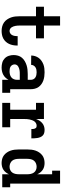

<svg xmlns="http://www.w3.org/2000/svg" viewBox="808 -1584 783 2440"><g transform="rotate(90 1200.0 -363.5)"><path d="M373 8Q345 8 317 1Q289 -6 266 -22Q243 -38 227 -61.5Q211 -85 201.5 -111.5Q192 -138 189 -166Q186 -194 186 -222V-429H65V-530H186V-735H304V-530H467V-429H304V-222Q304 -209 305 -195Q306 -181 308.5 -168Q311 -155 315.5 -142Q320 -129 327.5 -118Q335 -107 347 -100Q359 -93 373 -93Q389 -93 403.5 -102Q418 -111 425.5 -126Q433 -141 436 -157.5Q439 -174 439 -190Q439 -192 439 -193Q439 -194 439 -196H558Q558 -193 558 -190.5Q558 -188 558 -185Q558 -160 553 -135Q548 -110 537.5 -87Q527 -64 509.5 -45Q492 -26 470 -14Q448 -2 423 3Q398 8 373 8Z M838 8Q806 8 775.5 -0.5Q745 -9 722 -31Q699 -53 689 -83.5Q679 -114 679 -145Q679 -173 687 -201Q695 -229 713.5 -250.5Q732 -272 757 -286.5Q782 -301 809 -309.5Q836 -318 864.5 -321Q893 -324 921 -324H994V-362Q994 -380 986.5 -395.5Q979 -411 964.5 -420.5Q950 -430 933 -433.5Q916 -437 898 -437Q882 -437 865.5 -434Q849 -431 835 -422Q821 -413 812.5 -398.5Q804 -384 804 -367Q804 -367 804 -367Q804 -367 804 -367L685 -368Q685 -368 685 -368Q685 -368 685 -368Q685 -393 693 -418Q701 -443 716 -463.5Q731 -484 752.5 -499Q774 -514 798 -523Q822 -532 847.5 -535Q873 -538 898 -538Q925 -538 951 -534.5Q977 -531 1001.5 -522.5Q1026 -514 1048 -498.5Q1070 -483 1085 -461.5Q1100 -440 1106.5 -414.5Q1113 -389 1113 -362V-101H1159V0H994V-80Q983 -59 966.5 -41.5Q950 -24 929.5 -13Q909 -2 885.5 3Q862 8 838 8ZM885 -93Q906 -93 926.5 -98Q947 -103 963 -116Q979 -129 986.5 -148.5Q994 -168 994 -189V-223H921Q908 -223 895 -222.5Q882 -222 869.5 -219.5Q857 -217 844.5 -212.5Q832 -208 821.5 -201Q811 -194 804.5 -182.5Q798 -171 798 -158Q798 -142 805.5 -128Q813 -114 826 -106Q839 -98 854.5 -95.5Q870 -93 885 -93Z M1287 0V-101H1374V-429H1287V-530H1492V-430Q1500 -452 1512.5 -472Q1525 -492 1543 -507.5Q1561 -523 1583.5 -530.5Q1606 -538 1629 -538Q1649 -538 1668 -533.5Q1687 -529 1701 -515.5Q1715 -502 1722.5 -484Q1730 -466 1733 -447Q1736 -428 1737 -408.5Q1738 -389 1738 -370H1619Q1619 -378 1619 -385.5Q1619 -393 1617.5 -400.5Q1616 -408 1613 -415.5Q1610 -423 1604.5 -428.5Q1599 -434 1591.5 -435.5Q1584 -437 1576 -437Q1560 -437 1545 -428.5Q1530 -420 1521 -407Q1512 -394 1506.5 -378Q1501 -362 1497.5 -346Q1494 -330 1493 -313.5Q1492 -297 1492 -281V-101H1597V0Z M2051 8Q2025 8 1999 1Q1973 -6 1952.5 -22Q1932 -38 1917 -60Q1902 -82 1893.5 -107Q1885 -132 1882 -158Q1879 -184 1879 -210V-320Q1879 -346 1882 -372Q1885 -398 1893.5 -423Q1902 -448 1917 -470Q1932 -492 1952.5 -508Q1973 -524 1999 -531Q2025 -538 2051 -538Q2074 -538 2096.5 -532.5Q2119 -527 2137.5 -514.5Q2156 -502 2170.5 -484Q2185 -466 2194 -445V-634H2148V-735H2313V-101H2359V0H2194V-85Q2185 -64 2170.5 -46Q2156 -28 2137.5 -15.5Q2119 -3 2096.5 2.5Q2074 8 2051 8ZM2099 -93Q2099 -93 2099 -93Q2099 -93 2099 -93Q2121 -93 2141 -102Q2161 -111 2173 -128.5Q2185 -146 2189.5 -167.5Q2194 -189 2194 -210V-320Q2194 -341 2189.5 -362.5Q2185 -384 2173 -401.5Q2161 -419 2141 -428Q2121 -437 2099 -437Q2077 -437 2056 -428.5Q2035 -420 2021.5 -403Q2008 -386 2003 -364Q1998 -342 1998 -320V-210Q1998 -188 2003 -166Q2008 -144 2021.5 -127Q2035 -110 2056 -101.5Q2077 -93 2099 -93Z"/></g></svg>

Font: Iosevka Curly Slab Extended
Style: Bold
Weight: 700
Width: 7
Monospace: yes
Designer: Belleve Invis
Foundry: Belleve Invis
Version: Version 11.1.0; ttfautohint (v1.8.3)